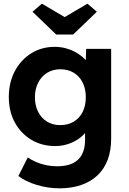

<svg xmlns="http://www.w3.org/2000/svg" viewBox="-20 -795 703 1045"><path d="M80 163 131 62Q151 76 177 87Q203 98 231.5 104Q260 110 290 110Q342 110 375.5 94Q409 78 426 46Q443 14 443 -34V-126L467 -121Q461 -88 433.5 -60.5Q406 -33 365.5 -16.5Q325 0 281 0Q208 0 151 -34Q94 -68 61 -128Q28 -188 28 -267Q28 -346 60.5 -407.5Q93 -469 149.5 -504.5Q206 -540 278 -540Q308 -540 335.5 -533Q363 -526 386.5 -513.5Q410 -501 428.5 -485.5Q447 -470 459 -452Q471 -434 474 -416L445 -408L449 -529H585V-40Q585 25 566 75Q547 125 510.5 159.5Q474 194 421.5 212Q369 230 304 230Q241 230 180 211.5Q119 193 80 163ZM447 -266Q447 -311 430 -345.5Q413 -380 381.5 -399Q350 -418 308 -418Q267 -418 236 -398.5Q205 -379 187.5 -344.5Q170 -310 170 -266Q170 -221 187.5 -186.5Q205 -152 236 -133Q267 -114 308 -114Q350 -114 381.5 -133Q413 -152 430 -186Q447 -220 447 -266ZM286 -607 157 -731 208 -775 332 -702 456 -775 507 -731 378 -607Z"/></svg>

Font: Our Lexend SemiBold
Style: Regular
Weight: 600
Designer: Bonnie Shaver-Troup, Thomas Jockin
Foundry: Lexend
Version: Version 1.007